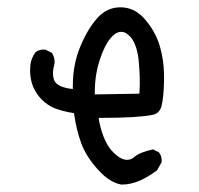

<svg xmlns="http://www.w3.org/2000/svg" viewBox="-20 -513 540 520"><path d="M61.5 -322.8Q61.5 -274.9 93.3 -243.2Q108.9 -227.5 128.4 -219.7Q150.4 -211.4 174.8 -207.5L180.2 -206.5L181.2 -201.2Q187 -161.1 200.2 -124.5Q213.4 -88.9 245.6 -53.2Q276.9 -18.6 308.6 -13.2Q310.1 -13.2 311.5 -13.2Q354 -13.2 405.3 -51.8L417.5 -73.2Q418 -75.2 418 -77.1Q418 -91.3 410.2 -100.6L394.5 -108.4Q359.4 -101.1 343.8 -87.9Q335 -80.1 324.2 -80.1Q308.1 -80.1 289.6 -97.7Q260.7 -124 248.5 -185.1L247.1 -193.8H255.9Q354 -193.8 394 -202.1Q411.1 -205.6 417 -224.1Q423.3 -246.1 424.3 -294.9Q424.3 -298.8 424.3 -303.7Q424.3 -308.6 424.1 -316.2Q423.8 -323.7 423.1 -332.8Q422.4 -341.8 420.9 -350.6Q418.5 -368.2 413.3 -386.5Q408.2 -404.8 398.2 -423.6Q388.2 -442.4 374 -459Q345.7 -493.2 306.2 -493.2Q271.5 -493.2 246.6 -467.3Q219.2 -438.5 198.2 -388.7Q177.2 -339.4 177.2 -280.3V-272L168.9 -272.9Q132.3 -278.8 126 -297.4Q123.5 -305.2 123.5 -314Q123.5 -325.2 127.4 -340.3Q127.9 -342.8 127.9 -344.7Q127.9 -359.4 120.1 -370.1L103.5 -378.4Q101.6 -378.9 99.6 -378.9Q85 -378.9 75.7 -371.1Q69.8 -362.8 66.4 -353.8Q63 -344.7 62.3 -336.9Q61.5 -329.1 61.5 -322.8ZM236.8 -264.6Q236.8 -313 252 -356Q267.1 -399.9 287.1 -417.5Q297.4 -426.8 308.6 -426.8Q319.8 -426.8 329.6 -416.5L333.5 -413.1Q352.1 -390.6 356 -344.7Q359.9 -300.8 357.9 -266.1L357.4 -259.3L236.8 -257.3Z"/></svg>

Font: Bakudai
Style: ExtraLight
Weight: 200
Version: Version 1.48